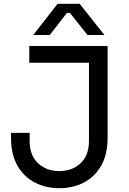

<svg xmlns="http://www.w3.org/2000/svg" viewBox="-20 -972 680 1010"><path d="M292 18Q221 18 163 -12Q105 -42 71.5 -101Q38 -160 38 -248V-273H136V-230Q136 -155 180 -113.5Q224 -72 292 -72Q360 -72 404 -113.5Q448 -155 448 -230V-662H546V-248Q546 -160 512.5 -101Q479 -42 421.5 -12Q364 18 292 18ZM134 -642V-730H546V-642ZM155 -788 283 -952H399L529 -788H440L348 -904H332L242 -788Z"/></svg>

Font: SVN-Sora Variable
Style: Regular
Weight: 400
Designer: Jonathan Barnbrook, Julián Moncada
Foundry: Barnbrook Fonts
Version: Version 2.000 - Viet hoa boi STYLEno.1 Fonts